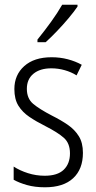

<svg xmlns="http://www.w3.org/2000/svg" viewBox="-20 -785 408 815"><path d="M332 -136Q332 -67 290.5 -28.5Q249 10 171 10Q128 10 94.5 0.5Q61 -9 38 -22V-78Q64 -61 98.5 -50Q133 -39 170 -39Q224 -39 250.5 -64.5Q277 -90 277 -134Q277 -177 251 -200Q225 -223 172 -250Q134 -269 104.5 -289Q75 -309 58 -336.5Q41 -364 41 -407Q41 -467 83 -504.5Q125 -542 199 -542Q235 -542 267.5 -533.5Q300 -525 327 -510L305 -465Q283 -479 255 -487Q227 -495 198 -495Q150 -495 122 -472Q94 -449 94 -408Q94 -367 120.5 -344.5Q147 -322 201 -294Q239 -275 268 -255Q297 -235 314.5 -207Q332 -179 332 -136ZM309 -757Q294 -735 270.5 -707Q247 -679 221 -652Q195 -625 174 -606H139V-617Q169 -654 196.5 -692Q224 -730 244 -765H309Z"/></svg>

Font: Noto Sans Tamil Condensed Light
Style: Regular
Weight: 300
Width: 3
Designer: Jelle Bosma - Monotype Design Team
Foundry: Monotype Imaging Inc.
Version: Version 2.004; ttfautohint (v1.8.4.7-5d5b)